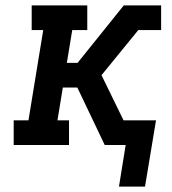

<svg xmlns="http://www.w3.org/2000/svg" viewBox="-20 -540 640 715"><path d="M423 155 448 0H370L268 -214H214L194 -92H237V0H31V-92H86L141 -428H98V-520H305V-428H249L229 -306H269L441 -520H580V-428H495L358 -260L440 -92H561L520 155Z"/></svg>

Font: Iosevka Etoile SmBdObl
Style: Regular
Weight: 600
Italic angle: -9°
Designer: Belleve Invis
Foundry: Belleve Invis
Version: Version 15.5.2; ttfautohint (v1.8.4)